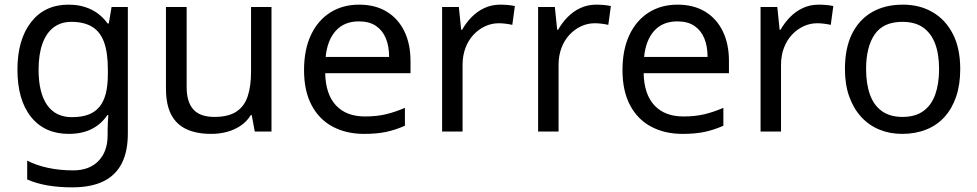

<svg xmlns="http://www.w3.org/2000/svg" viewBox="-20 -566 4205 826"><path d="M275 -546Q328 -546 370.5 -526Q413 -506 443 -465H448L460 -536H530V9Q530 85 504 136.5Q478 188 425 214Q372 240 290 240Q232 240 183.5 231.5Q135 223 97 206V125Q135 145 186 156Q237 167 295 167Q364 167 403.5 126.5Q443 86 443 16V-5Q443 -17 444 -39.5Q445 -62 446 -71H442Q414 -30 372.5 -10Q331 10 276 10Q172 10 113.5 -63Q55 -136 55 -267Q55 -395 113.5 -470.5Q172 -546 275 -546ZM287 -472Q242 -472 210.5 -448Q179 -424 162.5 -378Q146 -332 146 -266Q146 -167 182.5 -114.5Q219 -62 289 -62Q330 -62 359 -72.5Q388 -83 407 -105.5Q426 -128 435 -163Q444 -198 444 -246V-267Q444 -340 427.5 -385Q411 -430 376 -451Q341 -472 287 -472Z M1148 -536V0H1076L1063 -71H1059Q1042 -43 1015 -25Q988 -7 956 1.5Q924 10 889 10Q825 10 781.5 -10.5Q738 -31 716 -74Q694 -117 694 -185V-536H783V-191Q783 -127 812 -95Q841 -63 902 -63Q962 -63 996.5 -85.5Q1031 -108 1045.5 -151.5Q1060 -195 1060 -257V-536Z M1525 -546Q1594 -546 1643.5 -516Q1693 -486 1719.5 -431.5Q1746 -377 1746 -304V-251H1379Q1381 -160 1425.5 -112.5Q1470 -65 1550 -65Q1601 -65 1640.5 -74.5Q1680 -84 1722 -102V-25Q1681 -7 1641 1.5Q1601 10 1546 10Q1470 10 1411.5 -21Q1353 -52 1320.5 -113.5Q1288 -175 1288 -264Q1288 -352 1317.5 -415Q1347 -478 1400.5 -512Q1454 -546 1525 -546ZM1524 -474Q1461 -474 1424.5 -433.5Q1388 -393 1381 -321H1654Q1654 -367 1640 -401Q1626 -435 1597.5 -454.5Q1569 -474 1524 -474Z M2132 -546Q2147 -546 2164.5 -544.5Q2182 -543 2195 -540L2184 -459Q2171 -462 2155.5 -464Q2140 -466 2126 -466Q2095 -466 2067 -453Q2039 -440 2017 -416.5Q1995 -393 1982.5 -360Q1970 -327 1970 -286V0H1882V-536H1954L1964 -438H1968Q1985 -468 2009 -492.5Q2033 -517 2064 -531.5Q2095 -546 2132 -546Z M2545 -546Q2560 -546 2577.5 -544.5Q2595 -543 2608 -540L2597 -459Q2584 -462 2568.5 -464Q2553 -466 2539 -466Q2508 -466 2480 -453Q2452 -440 2430 -416.5Q2408 -393 2395.5 -360Q2383 -327 2383 -286V0H2295V-536H2367L2377 -438H2381Q2398 -468 2422 -492.5Q2446 -517 2477 -531.5Q2508 -546 2545 -546Z M2895 -546Q2964 -546 3013.5 -516Q3063 -486 3089.5 -431.5Q3116 -377 3116 -304V-251H2749Q2751 -160 2795.5 -112.5Q2840 -65 2920 -65Q2971 -65 3010.5 -74.5Q3050 -84 3092 -102V-25Q3051 -7 3011 1.5Q2971 10 2916 10Q2840 10 2781.5 -21Q2723 -52 2690.5 -113.5Q2658 -175 2658 -264Q2658 -352 2687.5 -415Q2717 -478 2770.5 -512Q2824 -546 2895 -546ZM2894 -474Q2831 -474 2794.5 -433.5Q2758 -393 2751 -321H3024Q3024 -367 3010 -401Q2996 -435 2967.5 -454.5Q2939 -474 2894 -474Z M3502 -546Q3517 -546 3534.5 -544.5Q3552 -543 3565 -540L3554 -459Q3541 -462 3525.5 -464Q3510 -466 3496 -466Q3465 -466 3437 -453Q3409 -440 3387 -416.5Q3365 -393 3352.5 -360Q3340 -327 3340 -286V0H3252V-536H3324L3334 -438H3338Q3355 -468 3379 -492.5Q3403 -517 3434 -531.5Q3465 -546 3502 -546Z M4111 -269Q4111 -202 4093.5 -150.5Q4076 -99 4043.5 -63Q4011 -27 3964.5 -8.5Q3918 10 3861 10Q3808 10 3763 -8.5Q3718 -27 3685 -63Q3652 -99 3633.5 -150.5Q3615 -202 3615 -269Q3615 -358 3645 -419.5Q3675 -481 3731 -513.5Q3787 -546 3864 -546Q3937 -546 3992.5 -513.5Q4048 -481 4079.5 -419.5Q4111 -358 4111 -269ZM3706 -269Q3706 -206 3722.5 -159.5Q3739 -113 3774 -88Q3809 -63 3863 -63Q3917 -63 3952 -88Q3987 -113 4003.5 -159.5Q4020 -206 4020 -269Q4020 -333 4003 -378Q3986 -423 3951.5 -447.5Q3917 -472 3862 -472Q3780 -472 3743 -418Q3706 -364 3706 -269Z"/></svg>

Font: ing115
Style: Regular
Weight: 400
Designer: Monotype Design Team
Foundry: Monotype Imaging Inc.
Version: Version 2.013